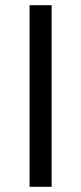

<svg xmlns="http://www.w3.org/2000/svg" viewBox="-20 -720 313 740"><path d="M94 0V-700H179V0Z"/></svg>

Font: REM Light
Style: Regular
Weight: 300
Designer: Octavio Pardo
Foundry: Ashler Design
Version: Version 1.005;gftools[0.9.28]